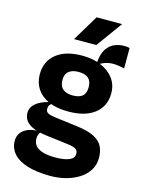

<svg xmlns="http://www.w3.org/2000/svg" viewBox="-149 -896 898 1209"><g transform="rotate(15 300.0 -292.0)"><path d="M303 229Q213.5 229 152.2 210Q91 191 60 155.8Q29 120.5 29 72Q29 40.5 46.2 18.8Q63.5 -3 93 -14.2Q122.5 -25.5 159 -24.5L179.5 -27Q172.5 -21 167.5 -13.8Q162.5 -6.5 159.8 3Q157 12.5 157 24Q157 53 174.2 71.8Q191.5 90.5 223.2 99.5Q255 108.5 299 108.5Q360 108.5 392.5 94.8Q425 81 424.5 52Q424.5 30 407.8 20.5Q391 11 347 6L217.5 -10Q150.5 -18.5 116.8 -35.8Q83 -53 71.8 -74.8Q60.5 -96.5 60.5 -117.5Q60.5 -146.5 78 -166.8Q95.5 -187 121.2 -199.5Q147 -212 171.8 -217.5Q196.5 -223 211 -221.5Q197 -214.5 185.8 -205Q174.5 -195.5 174.5 -173.5Q174.5 -156.5 188 -148.2Q201.5 -140 243 -134.5L383 -117Q459.5 -107.5 499.8 -85.5Q540 -63.5 554.8 -31.5Q569.5 0.5 569.5 40Q569.5 86 547.2 121.2Q525 156.5 487 180.5Q449 204.5 401.2 216.8Q353.5 229 303 229ZM306 -192Q195 -192 134 -241.2Q73 -290.5 73 -374.5Q73 -458 134.2 -507Q195.5 -556 307 -555Q372.5 -554.5 425 -532.2Q477.5 -510 508.2 -469.2Q539 -428.5 539 -372Q539 -289 478 -240.5Q417 -192 306 -192ZM306.5 -297Q349.5 -297 370.5 -315Q391.5 -333 391.5 -372.5Q391.5 -412.5 370.2 -431.2Q349 -450 305.5 -450Q266 -450 243 -432Q220 -414 220 -375Q220 -334.5 243.2 -315.8Q266.5 -297 306.5 -297ZM414.5 -529.5 401.5 -534.5Q406 -596 428.2 -627.8Q450.5 -659.5 480.5 -671Q510.5 -682.5 538 -682.5Q548 -682.5 559.2 -681.5Q570.5 -680.5 576.5 -678V-545Q553.5 -550.5 535.8 -553Q518 -555.5 502 -555.5Q489.5 -555.5 475.2 -553.2Q461 -551 445.8 -545.2Q430.5 -539.5 414.5 -529.5ZM224 -642 326 -811.5H492L369 -642Z"/></g></svg>

Font: Spline Sans Mono
Style: Bold
Weight: 700
Designer: Eben Sorkin, Mirko Velimirovic
Foundry: Sorkin Type
Version: Version 1.004